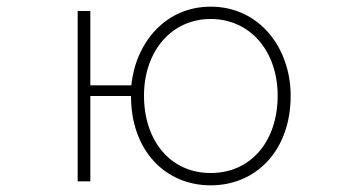

<svg xmlns="http://www.w3.org/2000/svg" viewBox="-20 -523 1040 576"><path d="M213 -490V21H251V-235H373C373 -70 477 33 612 33C748 33 852 -71 852 -236C852 -377 760 -503 612 -503C476 -503 387 -395 374 -267H251V-490ZM612 -4C490 -4 412 -102 412 -236C412 -369 494 -466 612 -466C731 -466 813 -369 813 -236C813 -102 735 -4 612 -4Z"/></svg>

Font: LINE Seed JP_OTF Thin
Style: Regular
Weight: 250
Designer: LY Corporation & Fontrix & Fontworks
Version: Version 1.007